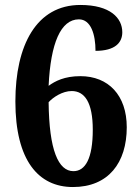

<svg xmlns="http://www.w3.org/2000/svg" viewBox="-20 -744 563 774"><path d="M274 10C417 10 491 -88 491 -231C491 -360 417 -437 304 -437C240 -437 202 -417 176 -398C184 -570 225 -666 298 -666C347 -666 365 -604 365 -539C444 -539 473 -572 473 -614C473 -671 425 -724 304 -724C127 -724 42 -562 42 -335C42 -97 135 10 274 10ZM276 -54C215 -54 178 -139 176 -332C194 -352 232 -377 269 -377C322 -377 354 -330 354 -221C354 -105 324 -54 276 -54Z"/></svg>

Font: Noto Serif Bengali SemiCondensed ExtraBold
Style: Regular
Weight: 800
Width: 4
Designer: Juan Bruce, Universal Thirst, Indian Type Foundry and the Monotype Design Team.
Foundry: Monotype Imaging Inc.
Version: Version 2.003